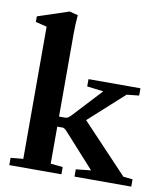

<svg xmlns="http://www.w3.org/2000/svg" viewBox="-82 -794 745 862"><g transform="rotate(10 290.5 -363.0)"><path d="M18.6 0V-33.2L75.7 -38.6V-641.1L24.4 -653.8V-679.2L166 -726.1L204.6 -716.3Q200.7 -676.3 200.7 -629.4V-253.4H228Q236.3 -253.4 242.7 -257.6Q249 -261.7 258.8 -272.5L376.5 -399.4L301.8 -408.7V-441.9H538.6V-408.7L482.4 -402.8L323.2 -258.8L532.2 -37.6L574.7 -33.2V0H315.9V-33.2L384.3 -40.5L246.6 -192.9Q233.9 -207.5 225.6 -207.5H200.7V-38.6L256.3 -33.2V0Z"/></g></svg>

Font: Elstob 10pt
Style: Bold
Weight: 700
Designer: Peter S. Baker
Version: Version 1.015